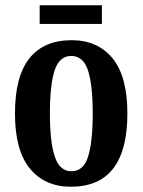

<svg xmlns="http://www.w3.org/2000/svg" viewBox="-20 -701 543 731"><path d="M250 10Q151 10 94 -59Q37 -128 37 -269Q37 -410 92 -479Q147 -548 253 -548Q352 -548 408.5 -479Q465 -410 465 -269Q465 10 250 10ZM252 -49Q298 -49 315.5 -105Q333 -161 333 -269Q333 -378 315 -433Q297 -488 251 -488Q206 -488 188 -433Q170 -378 170 -269Q170 -161 188.5 -105Q207 -49 252 -49ZM131 -610V-681H368V-610Z"/></svg>

Font: Noto Serif Tamil ExtraCondensed
Style: Bold
Weight: 700
Width: 2
Designer: Indian Type Foundry, Tom Grace, and the Monotype Design Team
Foundry: Monotype Imaging Inc.
Version: Version 2.004; ttfautohint (v1.8.4.7-5d5b)